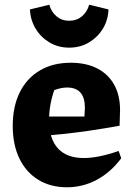

<svg xmlns="http://www.w3.org/2000/svg" viewBox="-20 -781 558 814"><path d="M264 13Q194 13 142 -19Q90 -51 62 -109.5Q34 -168 34 -247Q34 -329 63.5 -389Q93 -449 148.5 -482Q204 -515 280 -515Q345 -515 392 -491Q439 -467 464 -422Q489 -377 489 -314L487 -248Q415 -235 356 -226.5Q297 -218 243.5 -212.5Q190 -207 135 -203L136 -287H338L340 -324Q340 -367 321 -388.5Q302 -410 264 -410Q251 -410 237.5 -407Q224 -404 210 -399Q199 -367 193.5 -335.5Q188 -304 188 -273Q188 -193 225.5 -152Q263 -111 335 -111Q397 -111 483 -141L494 -110Q449 -50 390 -18.5Q331 13 264 13ZM273 -579Q227 -579 190 -601Q153 -623 131 -659.5Q109 -696 107 -741L189 -761Q197 -731 219.5 -712Q242 -693 273 -693Q305 -693 327.5 -712Q350 -731 358 -761L440 -741Q438 -695 416 -659Q394 -623 357 -601Q320 -579 273 -579Z"/></svg>

Font: Piazzolla Thin Black
Style: Regular
Weight: 900
Version: Version 2.005